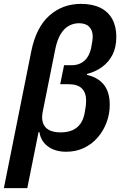

<svg xmlns="http://www.w3.org/2000/svg" viewBox="-40 -772 631 992"><path d="M-20 200 122 -509Q147 -631 215 -691.5Q283 -752 379 -752Q437 -752 478 -732Q519 -712 540 -673.5Q561 -635 561 -582Q561 -528 541.5 -489.5Q522 -451 487.5 -426Q453 -401 410 -390L409 -385Q465 -373 496 -335Q527 -297 527 -230Q527 -184 511 -140.5Q495 -97 465.5 -62.5Q436 -28 394.5 -8Q353 12 302 12Q244 12 207 -16Q170 -44 164 -89H159L101 200ZM271 -337 291 -435H329Q357 -435 377.5 -445.5Q398 -456 411.5 -476Q425 -496 431 -525Q435 -546 437 -559.5Q439 -573 439 -584Q439 -615 421 -633.5Q403 -652 368 -652Q341 -652 316.5 -639Q292 -626 273.5 -596Q255 -566 245 -515L181 -196Q174 -163 181.5 -138.5Q189 -114 212 -101Q235 -88 273 -88Q307 -88 332.5 -98.5Q358 -109 375 -132Q392 -155 398 -192Q402 -213 403.5 -226.5Q405 -240 405 -252Q405 -293 383 -315Q361 -337 313 -337Z"/></svg>

Font: IBM Plex Sans SemiBold
Style: Italic
Weight: 600
Italic angle: -11.31°
Designer: Mike Abbink, Paul van der Laan, Pieter van Rosmalen
Foundry: Bold Monday
Version: Version 3.201